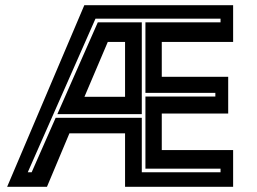

<svg xmlns="http://www.w3.org/2000/svg" viewBox="-20 -720 992 740"><path d="M7.5 0 305 -700H878.5V-558.5H603.5V-424H859.5V-282.5H603.5V-141.5H878.5V0H462V-206H247.5L161 0ZM87 -56H102L194.5 -266H526.5V-56H830V-70H540.5V-348H810V-362H540.5V-634H830V-648H348ZM201 -280 357 -634H526.5V-280ZM305.5 -347H462V-558.5H395.5Z"/></svg>

Font: Tourney Condensed Regular
Style: Bold
Weight: 700
Width: 3
Designer: Tyler Finck
Foundry: Etcetera Type Co
Version: Version 1.010; ttfautohint (v1.8.3)